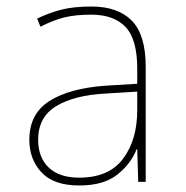

<svg xmlns="http://www.w3.org/2000/svg" viewBox="-20 -558 570 589"><path d="M223 11Q145 11 107.5 -29Q70 -69 70 -129Q70 -209 131.5 -248Q193 -287 302 -295L401 -301V-347Q401 -438 365 -475.5Q329 -513 260 -513Q211 -513 177 -504.5Q143 -496 104 -476L94 -501Q129 -518 167 -528Q205 -538 260 -538Q342 -538 384.5 -494.5Q427 -451 427 -353V0H404L401 -100H399Q382 -56 340 -22.5Q298 11 223 11ZM223 -13Q314 -13 357.5 -71Q401 -129 401 -220V-277L304 -271Q208 -266 152.5 -232.5Q97 -199 97 -129Q97 -75 129.5 -44Q162 -13 223 -13Z"/></svg>

Font: Noto Sans Mono Condensed Thin
Style: Regular
Weight: 100
Width: 3
Designer: Monotype Design Team
Foundry: Monotype Imaging Inc.
Version: Version 2.014; ttfautohint (v1.8.4.7-5d5b)